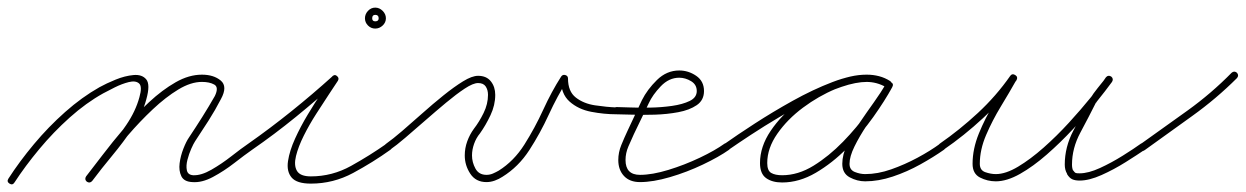

<svg xmlns="http://www.w3.org/2000/svg" viewBox="-30 -462 3270 504"><path d="M-8 7Q21 -38 59 -83.5Q97 -129 141 -168Q185 -207 231 -233Q249 -243 273.5 -253Q298 -263 320.5 -265Q343 -267 354 -253.5Q365 -240 354 -201Q344 -163 319 -126Q294 -89 265 -54Q236 -19 212 13Q206 20 198 15Q191 9 196 1Q220 -29 248.5 -63.5Q277 -98 301.5 -134Q326 -170 336 -207Q344 -235 335 -243Q326 -251 308 -246.5Q290 -242 271 -232.5Q252 -223 241 -217Q196 -192 153 -153.5Q110 -115 73 -70.5Q36 -26 8 17Q3 25 -5 20Q-13 15 -8 7ZM196 1Q214 -22 239.5 -55.5Q265 -89 296 -125.5Q327 -162 361.5 -194Q396 -226 431 -246Q466 -266 500 -266Q531 -266 549.5 -250.5Q568 -235 550 -202Q550 -202 550 -202Q550 -202 550 -202Q550 -202 550 -202Q550 -202 550 -202Q535 -173 517.5 -145.5Q500 -118 482 -91Q478 -85 472 -71.5Q466 -58 462 -42.5Q458 -27 460.5 -15Q463 -3 477 -2Q498 -1 525 -16.5Q552 -32 577.5 -52Q603 -72 622 -85Q629 -90 635 -82Q640 -75 632 -69Q612 -55 585 -34Q558 -13 529 2.5Q500 18 475 16Q453 15 446 0.5Q439 -14 441.5 -33.5Q444 -53 451.5 -72Q459 -91 466 -101Q484 -128 501 -155Q518 -182 534 -210Q534 -210 534 -210Q534 -210 534 -210Q534 -210 534 -210Q534 -210 534 -210Q545 -233 532.5 -240Q520 -247 500 -247Q471 -247 438 -227Q405 -207 371 -175Q337 -143 306.5 -107.5Q276 -72 251.5 -39.5Q227 -7 212 13Q206 20 198 15Q191 9 196 1Z M619 -72Q614 -79 622 -85Q679 -125 735 -170Q791 -215 843 -262Q849 -268 855 -262Q861 -257 857 -250Q849 -238 833.5 -214.5Q818 -191 800 -163Q782 -135 767.5 -106Q753 -77 747 -52.5Q741 -28 749.5 -13.5Q758 1 786 1Q842 1 891.5 -26.5Q941 -54 985 -85Q992 -90 998 -82Q1003 -75 995 -69Q949 -36 897 -8Q845 20 786 20Q749 20 735.5 4Q722 -12 726 -39Q730 -66 744.5 -98Q759 -130 778 -161.5Q797 -193 814.5 -219Q832 -245 841 -260Q845 -267 853 -260Q861 -253 855 -248Q803 -201 746.5 -155Q690 -109 632 -69Q625 -64 619 -72ZM955 -423Q947 -423 947 -414Q947 -406 955 -406Q964 -406 964 -414Q964 -423 955 -423ZM955 -442Q966 -442 974.5 -433.5Q983 -425 983 -414Q983 -403 974.5 -395Q966 -387 955 -387Q944 -387 936 -395Q928 -403 928 -414Q928 -425 936 -433.5Q944 -442 955 -442Z M984 -85Q1001 -97 1025.5 -118Q1050 -139 1078 -164Q1106 -189 1134 -211.5Q1162 -234 1185.5 -248.5Q1209 -263 1225 -263Q1247 -263 1258.5 -248.5Q1270 -234 1270 -213Q1270 -186 1257.5 -159.5Q1245 -133 1230 -112Q1220 -100 1214.5 -84.5Q1209 -69 1209 -54Q1209 -36 1218 -19.5Q1227 -3 1247 -3Q1256 -3 1264 -6.5Q1272 -10 1279 -14Q1319 -39 1346.5 -82.5Q1374 -126 1396 -174Q1418 -222 1443 -261Q1447 -267 1454 -265Q1461 -263 1461 -256Q1461 -222 1481.5 -206Q1502 -190 1532 -185.5Q1562 -181 1588 -180Q1598 -180 1598 -171Q1597 -161 1588 -162Q1556 -162 1522 -168.5Q1488 -175 1465 -195.5Q1442 -216 1442 -256Q1442 -263 1452 -260Q1463 -257 1459 -251Q1433 -210 1410.5 -161Q1388 -112 1359.5 -68Q1331 -24 1289 2Q1280 8 1269 12Q1258 16 1247 16Q1219 16 1204.5 -6Q1190 -28 1190 -54Q1190 -73 1196.5 -91Q1203 -109 1214 -124Q1228 -142 1239.5 -165.5Q1251 -189 1251 -213Q1251 -226 1245 -235Q1239 -244 1225 -244Q1212 -244 1190 -229.5Q1168 -215 1141 -192.5Q1114 -170 1086 -145.5Q1058 -121 1034 -100.5Q1010 -80 994 -69Q986 -64 981 -72Q976 -80 984 -85Z M1579 -171Q1578 -180 1588 -181Q1598 -181 1622 -180Q1646 -179 1676 -179.5Q1706 -180 1734 -184Q1762 -188 1780.5 -197Q1799 -206 1799 -223Q1799 -240 1784 -249Q1769 -258 1753 -258Q1726 -258 1704.5 -235.5Q1683 -213 1673 -191Q1663 -171 1653.5 -150.5Q1644 -130 1634 -110Q1627 -95 1619.5 -77.5Q1612 -60 1612 -42Q1612 -3 1650 -3Q1682 -3 1724.5 -16Q1767 -29 1807 -48Q1847 -67 1872 -85Q1880 -90 1886 -83Q1891 -75 1884 -69Q1857 -50 1815 -30Q1773 -10 1728.5 3Q1684 16 1650 16Q1623 16 1608 0Q1593 -16 1593 -42Q1593 -62 1601 -81.5Q1609 -101 1617 -118Q1626 -138 1636 -158.5Q1646 -179 1655 -199Q1669 -227 1694.5 -252Q1720 -277 1753 -277Q1777 -277 1797.5 -263Q1818 -249 1818 -223Q1818 -199 1799 -186Q1780 -173 1750.5 -167.5Q1721 -162 1689 -161Q1657 -160 1629.5 -161Q1602 -162 1588 -162Q1579 -161 1579 -171Z M1873 -85Q1904 -107 1951 -137.5Q1998 -168 2051 -197.5Q2104 -227 2155 -246.5Q2206 -266 2246 -266Q2262 -266 2277.5 -262Q2293 -258 2307 -249Q2314 -243 2309 -236Q2304 -228 2296 -233Q2272 -247 2244 -247Q2208 -247 2163.5 -228.5Q2119 -210 2078 -179.5Q2037 -149 2010.5 -111Q1984 -73 1984 -34Q1984 -14 1994.5 -8Q2005 -2 2023 -2Q2065 -2 2105.5 -27Q2146 -52 2183 -90Q2220 -128 2249 -169Q2278 -210 2296 -243Q2300 -251 2309 -246Q2317 -242 2312 -233Q2302 -214 2283 -187.5Q2264 -161 2245 -132.5Q2226 -104 2213 -77.5Q2200 -51 2200 -32Q2200 -16 2214 -10.5Q2228 -5 2241 -5Q2274 -5 2309.5 -17.5Q2345 -30 2378.5 -48Q2412 -66 2438 -85Q2445 -90 2451 -82Q2456 -75 2448 -69Q2421 -50 2386 -30.5Q2351 -11 2313.5 1.5Q2276 14 2241 14Q2220 14 2200.5 3.5Q2181 -7 2181 -32Q2181 -56 2194 -83.5Q2207 -111 2226 -139Q2245 -167 2264 -193.5Q2283 -220 2296 -243Q2300 -251 2309 -246Q2317 -242 2312 -233Q2293 -198 2262.5 -155Q2232 -112 2193.5 -73Q2155 -34 2111.5 -8.5Q2068 17 2023 17Q1997 17 1981 5.5Q1965 -6 1965 -34Q1965 -77 1993 -118.5Q2021 -160 2064.5 -193Q2108 -226 2156 -246Q2204 -266 2244 -266Q2278 -266 2306 -249Q2314 -245 2308 -236Q2303 -228 2295 -233Q2285 -241 2272 -244Q2259 -247 2246 -247Q2217 -247 2179 -234Q2141 -221 2099 -200Q2057 -179 2016.5 -155Q1976 -131 1941 -108Q1906 -85 1883 -69Q1876 -64 1870 -72Q1865 -79 1873 -85Z M2434 -72Q2429 -79 2437 -85Q2489 -121 2537 -165.5Q2585 -210 2622 -263Q2627 -270 2635 -265Q2643 -260 2638 -252Q2620 -220 2597.5 -183Q2575 -146 2558.5 -107.5Q2542 -69 2542 -32Q2542 -15 2556.5 -10Q2571 -5 2584 -5Q2610 -5 2642.5 -24.5Q2675 -44 2709.5 -74.5Q2744 -105 2776 -140Q2808 -175 2833.5 -206.5Q2859 -238 2873 -259Q2879 -266 2886 -260Q2894 -254 2888 -247Q2878 -234 2867 -220.5Q2856 -207 2847 -192Q2847 -192 2847 -192Q2847 -192 2847 -192Q2847 -192 2847 -192.5Q2847 -193 2847 -193Q2828 -155 2806 -114Q2784 -73 2784 -30Q2784 -20 2787 -14Q2787 -14 2787 -14Q2787 -14 2787 -14Q2787 -15 2787 -15Q2787 -15 2787 -15Q2791 -9 2793.5 -8Q2796 -7 2804 -7Q2827 -7 2857.5 -21Q2888 -35 2917.5 -53.5Q2947 -72 2965 -85Q2972 -90 2978 -82Q2983 -75 2975 -69Q2956 -56 2925 -36.5Q2894 -17 2861.5 -2.5Q2829 12 2804 12Q2792 12 2784.5 8.5Q2777 5 2771 -5Q2771 -5 2771 -5Q2771 -5 2771 -6Q2771 -6 2771 -6Q2771 -6 2771 -6Q2765 -16 2765 -30Q2765 -76 2787.5 -119Q2810 -162 2831 -201Q2831 -201 2831 -201.5Q2831 -202 2831 -202Q2831 -202 2831 -202Q2831 -202 2831 -202Q2840 -217 2851.5 -231Q2863 -245 2874 -259Q2879 -266 2887 -261Q2894 -255 2889 -247Q2873 -225 2846.5 -192Q2820 -159 2787 -123.5Q2754 -88 2718 -56.5Q2682 -25 2647.5 -5.5Q2613 14 2584 14Q2562 14 2542.5 4Q2523 -6 2523 -32Q2523 -71 2539.5 -111.5Q2556 -152 2579 -190Q2602 -228 2622 -262Q2626 -270 2635 -264Q2643 -259 2638 -251Q2600 -198 2550.5 -152Q2501 -106 2447 -69Q2440 -64 2434 -72Z M2963 -83Q3025 -127 3087.5 -172Q3150 -217 3203 -271Q3210 -277 3217 -271Q3223 -264 3217 -257Q3163 -203 3099.5 -157.5Q3036 -112 2975 -68Q2967 -62 2961 -70Q2956 -78 2963 -83Z"/></svg>

Font: FRB American Cursive Guidelines Extralight
Style: Italic
Weight: 200
Italic angle: -25°
Version: Version 2.0;Modular Font Editor K font №1